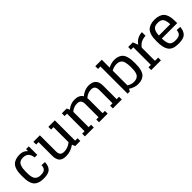

<svg xmlns="http://www.w3.org/2000/svg" viewBox="280 -2048 3369 3369"><g transform="rotate(-45 1964.0 -364.0)"><path d="M436 -572 437 -522Q384 -586 288 -586Q227 -586 183 -569Q139 -552 114 -526Q89 -500 74.5 -458.5Q60 -417 56 -378Q52 -339 52 -286Q52 -232 55.5 -194.5Q59 -157 73 -114.5Q87 -72 111.5 -46Q136 -20 181 -3Q226 14 289 14Q354 14 397.5 1Q441 -12 464.5 -39Q488 -66 498 -97.5Q508 -129 511 -177L430 -181Q427 -121 399.5 -93.5Q372 -66 296 -66Q258 -66 231 -78Q204 -90 189 -108Q174 -126 165.5 -156.5Q157 -187 155 -215.5Q153 -244 153 -286Q153 -335 157.5 -369Q162 -403 175.5 -437Q189 -471 218.5 -488.5Q248 -506 293 -506Q426 -506 440 -362H505V-572Z M679 -572H619V-504H679V-165Q679 -76 718.5 -31Q758 14 852 14Q961 14 1061 -58L1084 0H1211V-68H1151V-572H990V-504H1050V-130Q970 -66 882 -66Q826 -66 803 -92Q780 -118 780 -176V-572Z M1676 0H1890V-68H1833V-406Q1833 -426 1830 -444Q1901 -506 1983 -506Q2035 -506 2057 -478Q2079 -450 2079 -396V-68H2019V0H2241V-68H2181V-406Q2181 -586 2001 -586Q1948 -586 1897 -564.5Q1846 -543 1810 -510Q1767 -586 1650 -586Q1553 -586 1470 -518L1444 -572H1385H1325V-504H1385V-68H1325V0H1546V-68H1486V-449Q1553 -506 1634 -506Q1687 -506 1709.5 -478.5Q1732 -451 1732 -396V-68H1676Z M2325 -674H2385V0H2440L2464 -44Q2547 14 2639 14Q2696 14 2736.5 -3Q2777 -20 2800 -46Q2823 -72 2836 -114Q2849 -156 2853 -194.5Q2857 -233 2857 -286Q2857 -339 2853 -377.5Q2849 -416 2836 -457.5Q2823 -499 2800 -525.5Q2777 -552 2736 -569Q2695 -586 2639 -586Q2564 -586 2486 -546V-742H2385H2325ZM2616 -506Q2653 -506 2679.5 -493.5Q2706 -481 2720.5 -462Q2735 -443 2743 -412Q2751 -381 2753.5 -353Q2756 -325 2756 -286Q2756 -244 2754 -215.5Q2752 -187 2743.5 -156.5Q2735 -126 2719.5 -108Q2704 -90 2676.5 -78Q2649 -66 2610 -66Q2547 -66 2486 -105V-471Q2549 -506 2616 -506Z M3086 -572H3031H2971V-504H3031V-68H2971V0H3212V-68H3132V-395Q3195 -491 3326 -496V-586Q3195 -581 3124 -475Z M3641 14Q3707 14 3752 -0.5Q3797 -15 3820 -43.5Q3843 -72 3853 -102.5Q3863 -133 3867 -176L3784 -180Q3780 -124 3750.5 -95Q3721 -66 3643 -66Q3557 -66 3526.5 -109.5Q3496 -153 3494 -260H3876V-286Q3876 -339 3872 -377.5Q3868 -416 3854 -458Q3840 -500 3815 -526Q3790 -552 3745 -569Q3700 -586 3637 -586Q3574 -586 3528.5 -569Q3483 -552 3457.5 -526Q3432 -500 3417 -458Q3402 -416 3398 -377.5Q3394 -339 3394 -286Q3394 -209 3404.5 -156.5Q3415 -104 3441.5 -64Q3468 -24 3517 -5Q3566 14 3641 14ZM3636 -506Q3717 -506 3745 -463Q3773 -420 3776 -333H3495Q3498 -420 3527.5 -463Q3557 -506 3636 -506Z"/></g></svg>

Font: Glegoo
Style: Bold
Weight: 700
Version: Version 2.0.1; ttfautohint (v0.9) -r 48 -G 60